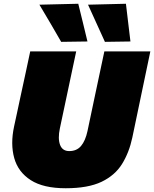

<svg xmlns="http://www.w3.org/2000/svg" viewBox="-20 -987 821 1023"><path d="M330 16Q211 16 143.8 -27.2Q76.5 -70.5 55.8 -145Q35 -219.5 55 -313Q60.5 -338 70 -382.2Q79.5 -426.5 89.5 -473.5Q105 -545 116.8 -599.5Q128.5 -654 141 -713H386Q373.5 -654.5 362 -600.2Q350.5 -546 335.5 -475L299 -303Q287.5 -248.5 300 -215.2Q312.5 -182 349 -182Q389 -182 412 -209.5Q435 -237 446 -288L485 -473Q500 -543.5 511.8 -599.2Q523.5 -655 536 -713H781Q769 -655.5 757.5 -600.5Q746 -545.5 731 -474Q722.5 -432.5 713.2 -388.8Q704 -345 696.5 -309Q689 -273 685 -254Q668 -174 630.2 -113.2Q592.5 -52.5 520.8 -18.2Q449 16 330 16ZM306 -764Q278.5 -811.5 249.8 -861Q221 -910.5 190 -962L397 -967Q410 -916 421.8 -866.2Q433.5 -816.5 446 -766ZM539 -764Q496.5 -858.5 449 -962L651 -967Q657 -916 663 -866Q669 -816 675 -766Z"/></svg>

Font: Commissioner Black
Style: Italic
Weight: 900
Italic angle: -12°
Designer: Kostas Bartsokas
Foundry: Kostas Bartsokas
Version: Version 1.000; ttfautohint (v1.8.3)